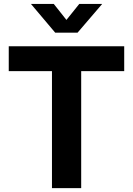

<svg xmlns="http://www.w3.org/2000/svg" viewBox="-20 -965 683 985"><path d="M24.9 -600.1V-727.5H617.2V-600.1H396.5V0H246.6V-600.1ZM255.9 -944.8 320.8 -862.8 386.7 -944.8H503.4V-943.8L377.9 -797.4H263.2L139.6 -943.8V-944.8Z"/></svg>

Font: Inter 28pt
Style: Bold
Weight: 700
Designer: Rasmus Andersson
Foundry: rsms
Version: Version 4.001;git-66647c0bb